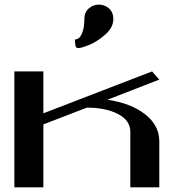

<svg xmlns="http://www.w3.org/2000/svg" viewBox="-20 -808 831 828"><path d="M343.8 -725.6Q343.8 -754.9 362.8 -771.5Q381.8 -788.1 406.2 -788.1Q431.6 -788.1 450.2 -771.5Q468.8 -754.9 468.8 -725.6Q468.8 -689.5 433.6 -658.7Q398.4 -627.9 364.7 -614.3Q331.1 -600.6 317.4 -600.6Q312.5 -600.6 309.6 -603Q306.6 -605.5 305.7 -610.4Q304.7 -615.2 304.2 -619.1Q303.7 -623 303.2 -629.4Q302.7 -635.7 302.7 -637.7Q311.5 -637.7 319.8 -643.6Q328.1 -649.4 335.9 -670.4Q343.8 -691.4 343.8 -725.6ZM667 0H542V-239.3Q542 -289.1 488.8 -316.4Q435.5 -343.8 354.5 -343.8L167 -271.5V0H42V-500H167V-319.3L635.7 -500L667 -464.8L443.4 -377.9Q543.9 -363.3 605.5 -315.4Q667 -267.6 667 -198.2Z"/></svg>

Font: okolaks
Style: Bold
Weight: 600
Width: 8
Version: Version 000.6.0